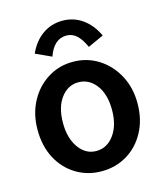

<svg xmlns="http://www.w3.org/2000/svg" viewBox="-102 -736 705 824"><g transform="rotate(-15 250.0 -324.0)"><path d="M249 10Q187 10 136.5 -20.5Q86 -51 57 -105.5Q28 -160 28 -233Q28 -302 57 -357Q86 -412 136.5 -444Q187 -476 249 -476Q312 -476 362.5 -444Q413 -412 442.5 -357Q472 -302 472 -233Q472 -161 442.5 -106Q413 -51 362.5 -20.5Q312 10 249 10ZM249 -80Q297 -80 328 -122.5Q359 -165 359 -233Q359 -303 328 -344Q297 -385 249 -385Q203 -385 172 -344Q141 -303 141 -233Q141 -165 171.5 -122.5Q202 -80 249 -80ZM171 -520 101 -552Q124 -603 163 -630.5Q202 -658 252 -658Q301 -658 340 -630.5Q379 -603 403 -552L333 -520Q317 -556 297.5 -574Q278 -592 252 -592Q196 -592 171 -520Z"/></g></svg>

Font: Ligconsolata
Style: Bold
Weight: 700
Monospace: yes
Designer: Raph Levien, Cyreal, Brenton Simpson
Foundry: Raph Levien, Cyreal, Google
Version: Version 3.001; ttfautohint (v1.8.2.53-6de2)